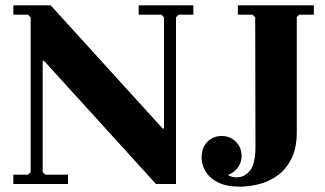

<svg xmlns="http://www.w3.org/2000/svg" viewBox="-20 -690 1218 720"><path d="M565 0 145 -462H140L95 -625L85 -635H30V-670H170L590 -208H595V0ZM30 0V-35H85L95 -45V-625L140 -462V-45L150 -35H235V0ZM705 -670V-635H650L640 -625V0H595V-625L585 -635H500V-670ZM872 -635V-670H1157V-635H1102L1093 -626V-196Q1093 -134 1072.5 -94Q1052 -54 1019.5 -31Q987 -8 949.5 1Q912 10 878 10Q829 10 797.5 -6Q766 -22 751 -47Q736 -72 736 -98Q736 -136 757.5 -158Q779 -180 811 -180Q843 -180 864.5 -158.5Q886 -137 886 -105Q886 -83 874.5 -65.5Q863 -48 845 -38.5Q827 -29 805 -30L816 -56Q824 -40 837 -32.5Q850 -25 868 -25Q897 -25 917.5 -50.5Q938 -76 938 -140L937 -625L927 -635Z"/></svg>

Font: Brygada 1918
Style: Regular
Weight: 400
Designer: Mateusz Machalski | Borys Kosmynka | Przemek Hoffer
Foundry: NIEPODLEGLA 2018
Version: Version 3.006